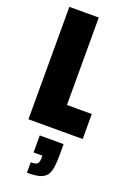

<svg xmlns="http://www.w3.org/2000/svg" viewBox="-182 -750 748 1104"><g transform="rotate(20 192.5 -198.0)"><path d="M40 0V-688H220V-153H372V0ZM137 292V228Q158 228 168.5 224Q179 220 183 209.5Q187 199 187 182V169H133V65H279V124Q279 173 274.5 205.5Q270 238 256 257Q242 276 213.5 284Q185 292 137 292Z"/></g></svg>

Font: Saira Condensed Black
Style: Regular
Weight: 900
Width: 3
Designer: Hector Gatti with collaboration of the Omnibus-Type team
Foundry: Omnibus-Type
Version: Version 1.101